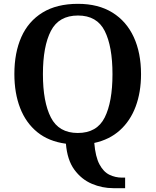

<svg xmlns="http://www.w3.org/2000/svg" viewBox="-20 -745 812 1002"><path d="M571 237Q513 237 459 214Q405 191 368 140.5Q331 90 324 5Q234 -7 174.5 -55.5Q115 -104 85 -181.5Q55 -259 55 -359Q55 -470 91.5 -552Q128 -634 202 -679.5Q276 -725 387 -725Q493 -725 566.5 -679.5Q640 -634 678 -551.5Q716 -469 716 -358Q716 -264 688 -189Q660 -114 605.5 -65Q551 -16 472 1Q478 73 499 112.5Q520 152 551 167Q582 182 617 182H633V237ZM386 -51Q486 -51 526.5 -132Q567 -213 567 -358Q567 -503 526.5 -583.5Q486 -664 387 -664Q287 -664 245.5 -583.5Q204 -503 204 -358Q204 -213 245.5 -132Q287 -51 386 -51Z"/></svg>

Font: Noto Nastaliq Urdu SemiBold
Style: Regular
Weight: 600
Version: Version 3.007